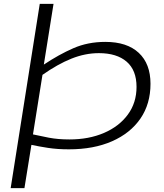

<svg xmlns="http://www.w3.org/2000/svg" viewBox="-20 -760 846 990"><path d="M35 210 185 -740H256L206 -427Q284 -479 358.5 -511.5Q433 -544 523 -544Q635 -544 695.5 -487.5Q756 -431 756 -328Q756 -224 704 -148.5Q652 -73 557.5 -31.5Q463 10 335 10Q276 10 227.5 2.5Q179 -5 142 -13L106 210ZM338 -41Q438 -41 516 -74.5Q594 -108 639 -169Q684 -230 684 -312Q684 -398 633 -442Q582 -486 490 -486Q419 -486 348 -457.5Q277 -429 199 -374L150 -67Q185 -59 232 -50Q279 -41 338 -41Z"/></svg>

Font: Georama ExtraExtended Light
Style: Italic
Weight: 300
Width: 8
Italic angle: -9°
Designer: Jean-Baptiste Levee
Foundry: Production Type
Version: Version 1.000